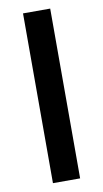

<svg xmlns="http://www.w3.org/2000/svg" viewBox="-83 -752 426 793"><g transform="rotate(-10 130.0 -356.0)"><path d="M73 0V-712H187V0Z"/></g></svg>

Font: CST
Style: Medium
Weight: 500
Version: Version 1.00